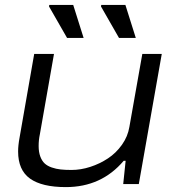

<svg xmlns="http://www.w3.org/2000/svg" viewBox="-20 -744 707 776"><path d="M460.9 -590.8 388.2 -717.8 389.2 -724.1H486.8L528.8 -590.8ZM251 -590.8 178.2 -717.8 179.2 -724.1H275.9L317.9 -590.8ZM246.1 12.2Q149.4 12.2 101.3 -22.2Q53.2 -56.6 53.2 -131.8Q53.2 -156.2 59.1 -188L118.2 -525.9H198.2L141.1 -201.2Q136.2 -178.7 136.2 -153.8Q136.2 -129.4 142.8 -111.6Q149.4 -93.8 160.4 -83.5Q171.4 -73.2 189.2 -67.1Q207 -61 225.3 -59.1Q243.7 -57.1 269 -57.1Q306.6 -57.1 345 -69.6Q383.3 -82 416.3 -103.8Q449.2 -125.5 472.9 -158.9Q496.6 -192.4 502.9 -231L555.2 -525.9H633.8L541 0H478L487.8 -94.2H480Q390.1 12.2 246.1 12.2Z"/></svg>

Font: Archivo Expanded Light
Style: Italic
Weight: 300
Width: 7
Italic angle: -10°
Designer: Hector Gatti
Foundry: Omnibus-Type
Version: Version 2.001